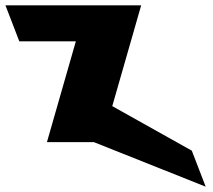

<svg xmlns="http://www.w3.org/2000/svg" viewBox="-125 -533 798 720"><path d="M594.3 32 296 -135 404.4 -513H-104.6L-52.6 -378H159.4L51 0H227L646.3 167Z"/></svg>

Font: Hussar
Style: BdOpOblFour
Weight: 700
Foundry: Cannot Into Space Fonts
Version: Version 2.00